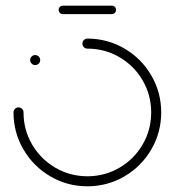

<svg xmlns="http://www.w3.org/2000/svg" viewBox="-20 -654 614 674"><path d="M85.9 -443Q85.9 -450.4 91.1 -455.6Q96.3 -460.7 103.3 -460.7Q110.7 -460.7 115.9 -455.6Q121.1 -450.4 121.1 -443Q121.1 -435.6 115.9 -430.6Q110.7 -425.6 103.3 -425.6Q96.3 -425.6 91.1 -430.7Q85.9 -435.9 85.9 -443ZM269.3 -501.1Q269.3 -508.5 274.4 -513.5Q279.6 -518.5 286.7 -518.5Q357 -518.5 416.7 -483.7Q476.3 -448.9 511.1 -389.3Q545.9 -329.6 545.9 -259.3Q545.9 -188.9 511.1 -129.3Q476.3 -69.6 416.7 -34.8Q357 0 286.7 0Q216.3 0 156.9 -34.8Q97.4 -69.6 62.4 -129.3Q27.4 -188.9 27.4 -259.3Q27.4 -266.7 32.6 -271.9Q37.8 -277 45.2 -277Q52.2 -277 57.4 -271.9Q62.6 -266.7 62.6 -259.3Q62.6 -198.1 92.8 -146.7Q123 -95.2 174.4 -65.2Q225.9 -35.2 286.7 -35.2Q347.8 -35.2 399.3 -65.2Q450.7 -95.2 480.7 -146.7Q510.7 -198.1 510.7 -259.3Q510.7 -320.4 480.7 -371.9Q450.7 -423.3 399.3 -453.3Q347.8 -483.3 286.7 -483.3Q279.3 -483.3 274.3 -488.5Q269.3 -493.7 269.3 -501.1ZM185.9 -619.3Q185.9 -625.6 190.2 -629.8Q194.4 -634.1 200.7 -634.1H372.6Q378.9 -634.1 383.1 -629.8Q387.4 -625.6 387.4 -619.3Q387.4 -613.3 383.1 -608.9Q378.9 -604.4 372.6 -604.4H200.7Q194.4 -604.4 190.2 -608.9Q185.9 -613.3 185.9 -619.3Z"/></svg>

Font: 26F Galaxy Sans Light
Style: Regular
Weight: 300
Designer: C₂₉H₂₅N₃O₅
Version: Version 1.100